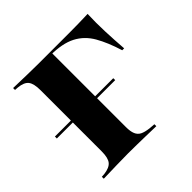

<svg xmlns="http://www.w3.org/2000/svg" viewBox="-119 -519 623 623"><g transform="rotate(-45 192.5 -208.0)"><path d="M78.2 -208.1V-348.4Q78.2 -379 68.1 -391.5Q58.1 -404 32.3 -406.5L20.2 -407.3V-416.1Q55.6 -415.3 81.5 -414.5Q107.3 -413.7 133.9 -413.7L189.5 -412.9V-208.1ZM133.9 -405.6V-413.7H180.6H274.2Q295.2 -413.7 317.3 -414.1Q339.5 -414.5 361.3 -415.3Q359.7 -376.6 361.3 -335.5Q362.9 -294.4 366.1 -252.4H357.3Q341.9 -302.4 322.2 -336.7Q302.4 -371 269 -388.3Q235.5 -405.6 180.6 -405.6ZM133.9 -2.4Q107.3 -2.4 81.5 -1.6Q55.6 -0.8 20.2 0V-8.9L32.3 -9.7Q58.1 -12.9 68.1 -25.4Q78.2 -37.9 78.2 -67.7V-208.1H189.5V-67.7Q189.5 -47.6 194.4 -35.9Q199.2 -24.2 210.1 -18.5Q221 -12.9 241.1 -10.5L261.3 -8.9V0Q235.5 -0.8 214.1 -1.2Q192.7 -1.6 173.4 -2Q154 -2.4 133.9 -2.4ZM4.8 -200V-208.9H272.6V-200Z"/></g></svg>

Font: Playfair 144pt SemiCondensed
Style: Bold
Weight: 700
Width: 4
Designer: Claus Eggers Sørensen
Foundry: Claus Eggers Sørensen
Version: Version 2.203